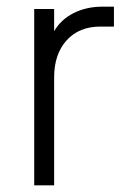

<svg xmlns="http://www.w3.org/2000/svg" viewBox="-20 -558 379 578"><path d="M83 -531H143V-464Q163 -499 201.5 -518.5Q240 -538 289 -538H323V-478H282Q218 -478 180.5 -436.5Q143 -395 143 -325V0H83Z"/></svg>

Font: Eudoxus Sans Light
Style: Regular
Weight: 300
Designer: Stijn de Vries
Foundry: tokotype
Version: Version 2.005